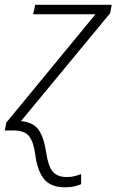

<svg xmlns="http://www.w3.org/2000/svg" viewBox="-35 -551 492 811"><path d="M240.2 240.2Q179.2 240.2 150.6 204.8Q122.1 169.4 113.3 97.7Q106.4 47.9 87.6 23.9Q68.8 0 20 0H-14.6L-8.3 -33.2L368.2 -490.7H105L113.8 -530.8H437L430.2 -495.1L53.7 -39.6Q106.9 -34.2 129.2 -1Q151.4 32.2 160.2 94.2Q168.5 150.4 187.7 173.6Q207 196.8 247.1 196.8Q265.6 196.8 280 193.1Q294.4 189.5 307.6 184.1V227.1Q297.9 231.4 280.5 235.8Q263.2 240.2 240.2 240.2Z"/></svg>

Font: Open Sans Light
Style: Italic
Weight: 300
Italic angle: -12°
Designer: Monotype Design Team
Foundry: Monotype Imaging Inc.
Version: Version 3.003; ttfautohint (v1.8.4)